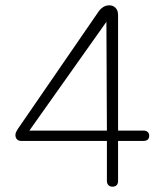

<svg xmlns="http://www.w3.org/2000/svg" viewBox="-20 -696 620 722"><path d="M382 -16V-166H60Q50 -166 44 -172Q38 -178 38 -188Q38 -194 40.5 -199.5Q43 -205 47 -211L351 -653Q359 -664 369 -670Q379 -676 391 -676Q405 -676 414.5 -666.5Q424 -657 424 -640V-205H519Q529 -205 535 -200Q541 -195 541 -186Q541 -176 535.5 -171Q530 -166 519 -166H424V-16Q424 -5 418.5 0.5Q413 6 403 6Q393 6 387.5 0Q382 -6 382 -16ZM380 -642H400L82 -193V-205H382Z"/></svg>

Font: SN Pro Thin
Style: Regular
Weight: 200
Designer: Tobias Whetton
Foundry: Supernotes
Version: Version 1.003;Glyphs 3.3 (3324)